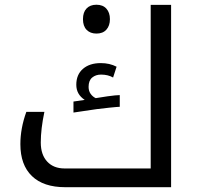

<svg xmlns="http://www.w3.org/2000/svg" viewBox="-20 -780 833 800"><path d="M286.1 -356.9 333 -363.8Q297.9 -386.7 297.9 -426.8Q297.9 -469.2 325.7 -493.2Q353.5 -517.1 399.9 -517.1Q437 -517.1 465.8 -502L451.2 -457Q430.2 -469.2 400.9 -469.2Q378.9 -469.2 364 -456.8Q349.1 -444.3 349.1 -418Q349.1 -400.9 357.7 -388.9Q366.2 -377 378.9 -371.1Q390.6 -373.5 427.7 -378.7Q464.8 -383.8 479 -383.8V-335Q470.7 -335 435.1 -331.3Q399.4 -327.6 382.3 -325.2Q295.9 -313 286.1 -311ZM252 0Q161.1 0 113 -46.4Q64.9 -92.8 64.9 -179.2Q64.9 -245.6 89.8 -314H165Q149.9 -242.7 149.9 -186Q149.9 -135.7 176.5 -106.9Q203.1 -78.1 249 -78.1H607.9V-759.8H692.9V0ZM381.8 -640.1Q356 -640.1 340.8 -655.8Q325.7 -671.4 325.7 -700.2Q325.7 -729 340.6 -744.6Q355.5 -760.3 381.8 -760.3Q408.7 -760.3 423.3 -743.9Q438 -727.5 438 -700.2Q438 -672.9 423.3 -656.5Q408.7 -640.1 381.8 -640.1Z"/></svg>

Font: Noto Sans Kufi Arabic
Style: Regular
Weight: 400
Designer: Monotype Design team
Foundry: Monotype Imaging Inc.
Version: Version 1.02